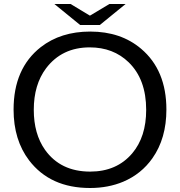

<svg xmlns="http://www.w3.org/2000/svg" viewBox="-20 -899 900 960"><path d="M380.9 -773.9 252 -878.9H333L429.7 -820.8L526.9 -878.9H607.9L479 -773.9ZM431.2 -741.2Q584.5 -741.2 686 -654.8Q812 -547.9 812 -351.1Q812 -207 742.2 -107.9Q687 -29.3 596.7 9.3Q521.5 41 430.2 41Q231 41 125.5 -97.2Q47.9 -199.2 47.9 -351.1Q47.9 -556.6 183.6 -663.1Q283.7 -741.2 431.2 -741.2ZM428.7 -662.1Q289.6 -662.1 210.4 -557.6Q148.9 -475.6 148.9 -350.1Q148.9 -229.5 205.1 -149.9Q282.7 -41 430.7 -41Q563.5 -41 641.1 -132.3Q710.9 -214.8 710.9 -349.6Q710.9 -502.4 623.5 -587.4Q546.4 -662.1 428.7 -662.1Z"/></svg>

Font: FORM UDPGothic
Style: Regular
Weight: 400
Foundry: Pronama LLC
Version: Version 1.05101